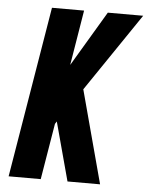

<svg xmlns="http://www.w3.org/2000/svg" viewBox="-53 -778 634 822"><g transform="rotate(5 264.5 -367.5)"><path d="M15 0 137 -735H275L236 -498L377 -735H529L301 -399L408 0H268L200 -252L193 -241L153 0Z"/></g></svg>

Font: Iosevka SS04 Heavy
Style: Italic
Weight: 900
Italic angle: -9°
Monospace: yes
Designer: Belleve Invis
Foundry: Belleve Invis
Version: Version 19.0.0; ttfautohint (v1.8.4)